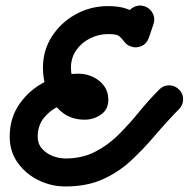

<svg xmlns="http://www.w3.org/2000/svg" viewBox="-20 -623 681 693"><path d="M503 -600Q522 -593 531.5 -574.5Q541 -556 534 -536Q525 -511 517 -486Q517 -486 517 -486Q517 -486 517 -486Q510 -467 491 -457.5Q472 -448 453 -455Q433 -462 424 -480.5Q415 -499 421 -519Q426 -532 430 -544Q434 -556 438 -569Q445 -589 464 -598Q483 -607 503 -600ZM509 -533Q522 -517 519 -496Q516 -475 500 -462Q483 -450 462 -453Q441 -456 429 -472Q415 -490 406 -495Q397 -500 370 -500Q336 -500 305 -484.5Q274 -469 255 -441.5Q236 -414 236 -378Q236 -363 240.5 -343Q245 -323 256 -307.5Q267 -292 286 -292Q289 -292 283.5 -288.5Q278 -285 276 -281Q272 -276 271 -270Q270 -267 270 -264.5Q270 -262 270 -263Q270 -264 270 -263Q270 -262 270 -260Q271 -258 272 -256Q274 -252 271 -254Q268 -256 264 -256Q228 -256 194 -240.5Q160 -225 138 -197Q116 -169 116 -130Q116 -104 131.5 -86.5Q147 -69 170 -60Q193 -51 216 -51Q276 -51 323 -75Q370 -99 408.5 -137.5Q447 -176 482 -219Q517 -262 555 -300Q555 -300 555 -300Q555 -300 555 -300Q569 -315 590 -315Q611 -315 626 -300Q641 -286 641 -265Q641 -244 626 -229Q580 -182 538.5 -133Q497 -84 452 -42.5Q407 -1 350 24.5Q293 50 216 50Q165 50 119 27.5Q73 5 44 -35.5Q15 -76 15 -130Q15 -197 50.5 -248Q86 -299 143 -328Q200 -357 264 -357Q291 -357 315.5 -345.5Q340 -334 355.5 -313Q371 -292 371 -263Q371 -228 344.5 -209.5Q318 -191 286 -191Q236 -191 202.5 -219Q169 -247 152 -290Q135 -333 135 -378Q135 -442 168 -492.5Q201 -543 254.5 -572Q308 -601 370 -601Q419 -601 450 -586Q481 -571 509 -533Q509 -533 509 -533Q509 -533 509 -533Z"/></svg>

Font: FRB American Cursive Ultra
Style: Bold Italic
Weight: 1000
Italic angle: -25°
Version: Version 2.0;Modular Font Editor K font №1